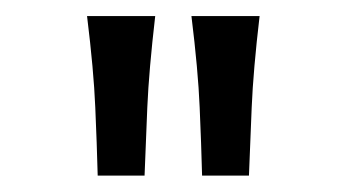

<svg xmlns="http://www.w3.org/2000/svg" viewBox="-20 -600 430 238"><path d="M230.5 -382.3Q229.5 -421.4 227.5 -467Q225.6 -512.7 217.3 -580.1H301.8Q293.9 -512.7 292 -467Q290 -421.4 288.6 -382.3ZM101.1 -382.3Q100.1 -421.4 98.1 -467Q96.2 -512.7 87.9 -580.1H172.4Q164.6 -512.7 162.6 -467Q160.6 -421.4 159.2 -382.3Z"/></svg>

Font: Harmattan SemiBold
Style: Regular
Weight: 600
Designer: George W. Nuss III and SIL International
Foundry: SIL International
Version: Version 4.000